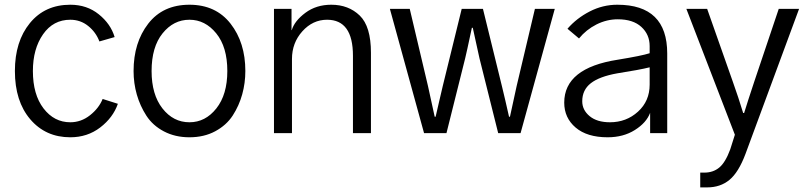

<svg xmlns="http://www.w3.org/2000/svg" viewBox="-20 -563 3406 812"><path d="M43 -262.7Q43 -387.7 106.4 -465.3Q169.9 -543 277.3 -543Q347.7 -543 397.9 -502.4Q448.2 -461.9 464.8 -406.2L400.4 -387.7Q385.7 -426.8 353 -453.1Q320.3 -479.5 277.3 -479.5Q205.1 -479.5 162.1 -418Q119.1 -356.4 119.1 -262.7Q119.1 -163.1 164.1 -104.5Q209 -45.9 277.3 -45.9Q323.2 -45.9 360.8 -75.7Q398.4 -105.5 414.1 -144.5L478.5 -124Q458 -65.4 403.8 -23.9Q349.6 17.6 277.3 17.6Q172.9 17.6 107.9 -58.6Q43 -134.8 43 -262.7Z M621.1 -262.7Q621.1 -163.1 667 -104.5Q712.9 -45.9 781.2 -45.9Q848.6 -45.9 895 -104.5Q941.4 -163.1 941.4 -262.7Q941.4 -364.3 894.5 -421.9Q847.7 -479.5 781.2 -479.5Q713.9 -479.5 667.5 -421.9Q621.1 -364.3 621.1 -262.7ZM544.9 -262.7Q544.9 -382.8 606.9 -462.9Q668.9 -543 781.2 -543Q892.6 -543 955.1 -462.9Q1017.6 -382.8 1017.6 -262.7Q1017.6 -211.9 1004.4 -164.1Q991.2 -116.2 964.4 -74.7Q937.5 -33.2 890.1 -7.8Q842.8 17.6 781.2 17.6Q720.7 17.6 673.3 -7.3Q626 -32.2 599.1 -73.7Q572.3 -115.2 558.6 -163.1Q544.9 -210.9 544.9 -262.7Z M1138.7 0V-525.4H1212.9V-435.5H1213.9Q1225.6 -474.6 1271.5 -508.8Q1317.4 -543 1380.9 -543Q1454.1 -543 1501.5 -497.1Q1548.8 -451.2 1548.8 -339.8V0H1472.7V-327.1Q1472.7 -479.5 1363.3 -479.5Q1302.7 -479.5 1258.8 -430.7Q1214.8 -381.8 1214.8 -313.5V0Z M1628.9 -525.4H1712.9L1790 -199.2Q1814.5 -86.9 1818.4 -69.3H1822.3Q1827.1 -92.8 1837.9 -136.7Q1848.6 -180.7 1852.5 -199.2L1932.6 -525.4H2022.5L2103.5 -195.3Q2107.4 -178.7 2117.2 -137.7Q2127 -96.7 2132.8 -69.3H2136.7Q2139.6 -81.1 2165 -199.2L2242.2 -525.4H2326.2L2181.6 0H2086.9L2007.8 -316.4Q1981.4 -435.5 1979.5 -445.3H1975.6Q1952.1 -335 1947.3 -316.4L1868.2 0H1773.4Z M2442.4 -134.8Q2442.4 -97.7 2473.6 -71.8Q2504.9 -45.9 2559.6 -45.9Q2628.9 -45.9 2678.2 -90.8Q2727.5 -135.7 2727.5 -205.1V-278.3Q2684.6 -267.6 2590.8 -252.9Q2514.6 -239.3 2478.5 -210.9Q2442.4 -182.6 2442.4 -134.8ZM2366.2 -128.9Q2366.2 -275.4 2592.8 -310.5Q2694.3 -327.1 2727.5 -337.9V-368.2Q2727.5 -417 2692.4 -449.2Q2657.2 -481.4 2592.8 -481.4Q2545.9 -481.4 2502.4 -459.5Q2459 -437.5 2428.7 -400.4L2379.9 -441.4Q2418.9 -486.3 2474.1 -514.6Q2529.3 -543 2590.8 -543Q2801.8 -543 2801.8 -336.9V0H2729.5V-85.9Q2713.9 -43.9 2665 -13.2Q2616.2 17.6 2549.8 17.6Q2462.9 17.6 2414.6 -23.4Q2366.2 -64.5 2366.2 -128.9Z M2882.8 -525.4H2970.7L3079.1 -217.8Q3103.5 -149.4 3123 -85H3127Q3141.6 -132.8 3169.9 -217.8L3273.4 -525.4H3359.4L3132.8 87.9Q3103.5 166 3064.9 197.8Q3026.4 229.5 2970.7 229.5H2941.4V167H2959Q2996.1 167 3022 145.5Q3047.9 124 3068.4 68.4L3087.9 6.8Z"/></svg>

Font: Gothic A1
Style: Regular
Weight: 400
Designer: HanYang I&C Co.,Ltd.
Foundry: HanYang I&C Co.,Ltd.
Version: Version 2.50